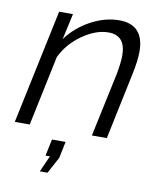

<svg xmlns="http://www.w3.org/2000/svg" viewBox="-82 -596 723 861"><g transform="rotate(10 279.5 -165.5)"><path d="M119 -521H182L156 -403Q198 -460 262.5 -495Q327 -530 392 -530Q505 -530 505 -406Q505 -367 492 -305L428 0H360L422 -291Q432 -346 432 -376Q432 -468 354 -468Q297 -468 236 -425.5Q175 -383 144 -319L77 0H9ZM158 199 191 125H171L187 49H249L233 125L193 199Z"/></g></svg>

Font: Raleway-v4020
Style: Italic
Weight: 400
Italic angle: -12°
Designer: Matt McInerney, Pablo Impallari, Rodrigo Fuenzalida
Foundry: Matt McInerney, Pablo Impallari, Rodrigo Fuenzalida
Version: Version 4.020;PS 004.020;hotconv 1.0.88;makeotf.lib2.5.64775